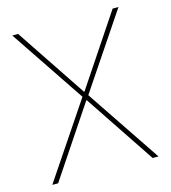

<svg xmlns="http://www.w3.org/2000/svg" viewBox="-109 -815 802 903"><g transform="rotate(-15 292.5 -363.5)"><path d="M62.5 -727.3 291.2 -384.9H294L522.7 -727.3H551.1L306.8 -363.6L551.1 0H522.7L294 -342.3H291.2L62.5 0H34.1L278.4 -363.6L34.1 -727.3Z"/></g></svg>

Font: Inter UI Thin
Style: Regular
Weight: 100
Designer: Rasmus Andersson
Foundry: rsms
Version: 3.2;8d6f07862